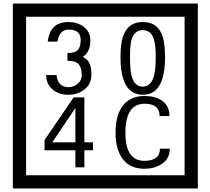

<svg xmlns="http://www.w3.org/2000/svg" viewBox="-20 -980 1195 1090"><path d="M1103 90H53V-960H1103ZM1028 15V-885H128V15ZM499 -556Q499 -504 460.5 -473Q422 -442 369 -442Q314 -442 280 -471Q242 -502 242 -554H301Q307 -485 370 -485Q398 -485 421 -504.5Q444 -524 444 -552Q444 -597 426 -616Q408 -635 363 -635V-679Q405 -679 421.5 -696Q438 -713 438 -754Q438 -812 369 -812Q318 -812 306 -744H251Q264 -855 368 -855Q419 -855 454 -829Q493 -800 493 -750Q493 -685 451 -658Q475 -642 483 -630Q499 -605 499 -556ZM917 -656Q917 -442 791 -442Q664 -442 664 -656Q664 -744 685 -789Q714 -855 791 -855Q868 -855 897 -789Q917 -745 917 -656ZM864 -656Q864 -723 855 -752Q840 -809 791 -809Q742 -809 726 -752Q718 -723 718 -656Q718 -587 726 -553Q742 -488 791 -488Q839 -488 855 -554Q864 -587 864 -656ZM508 -127H459V-30H408V-127H233V-185L398 -427H459V-172H508ZM408 -172V-367L277 -172ZM944 -136Q944 -80 898 -49Q858 -22 799 -22Q714 -22 672 -84Q636 -136 636 -226Q636 -317 671 -371Q713 -435 800 -435Q862 -435 899 -409Q942 -379 942 -321H886Q886 -391 801 -391Q692 -391 692 -226Q692 -67 799 -67Q888 -67 888 -136Z"/></svg>

Font: Unicode BMP Fallback SIL
Style: Regular
Weight: 400
Foundry: NRSI, SIL International
Version: Version 5.1 Based on Unicode 5.1